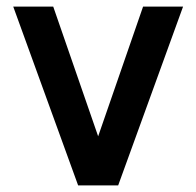

<svg xmlns="http://www.w3.org/2000/svg" viewBox="-20 -560 593 580"><path d="M216 0 20 -540H140.8L276.5 -148.2L412.2 -540H533L337 0Z"/></svg>

Font: Vela Sans GX ExtLt
Style: Regular
Weight: 200
Designer: Principal design: Mikhail Sharanda - project Manrope.
Design modification: Ravid Balaliev
Foundry: Mikhail Sharanda
Version: Version 1.001